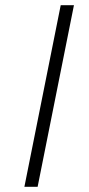

<svg xmlns="http://www.w3.org/2000/svg" viewBox="-20 -720 343 740"><path d="M214 -700H265L125 0H74Z"/></svg>

Font: Montserrat Alternates Light
Style: Italic
Weight: 300
Italic angle: -11.3°
Designer: Julieta Ulanovsky
Foundry: Julieta Ulanovsky
Version: Version 7.200